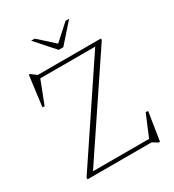

<svg xmlns="http://www.w3.org/2000/svg" viewBox="-210 -988 1020 1126"><g transform="rotate(-30 300.0 -424.5)"><path d="M539.5 -676V-665.5L101.5 -12L96 -25H490L551.5 -171.5L567 -169L537 21.5H527.5L492.5 0H58.5V-11L495 -663.5L512 -651.5H115L55 -496.5L41 -498.5L67.5 -703.5H75.5L112 -676ZM316.5 -767.5H299L412 -869.5H436L323 -742H292L179 -869.5H203Z"/></g></svg>

Font: Newsreader 16pt 16pt ExtraLight
Style: Regular
Weight: 250
Version: Version 1.003